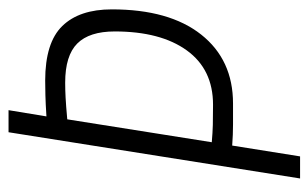

<svg xmlns="http://www.w3.org/2000/svg" viewBox="-160 -580 740 461"><g transform="rotate(-90 210.5 -350.0)"><path d="M12 0 123 -700H176L161 -609Q192 -611 212 -611.5Q232 -612 247 -612Q338 -612 378 -571Q418 -530 418 -452Q418 -314 357.5 -237.5Q297 -161 192 -161Q165 -161 141.5 -161Q118 -161 91 -163L65 0ZM189 -209Q274 -209 319.5 -272Q365 -335 365 -445Q365 -506 336 -535Q307 -564 242 -564Q225 -564 206 -563Q187 -562 154 -559L99 -212Q122 -210 140.5 -209.5Q159 -209 189 -209Z"/></g></svg>

Font: Georama SemiCondensed Light
Style: Italic
Weight: 300
Width: 4
Italic angle: -9°
Designer: Jean-Baptiste Levee
Foundry: Production Type
Version: Version 1.000